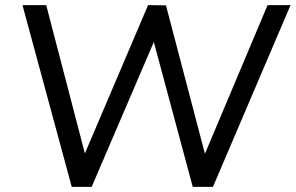

<svg xmlns="http://www.w3.org/2000/svg" viewBox="-20 -732 1158 752"><path d="M261 0 68 -712H161L325 -83H292L560 -712L630 -711L795 -83H763L1028 -712H1118L814 0H735L574 -599H596L339 0Z"/></svg>

Font: Muli Medium
Style: Italic
Weight: 500
Italic angle: -4.541°
Designer: Vernon Adams
Foundry: Vernon Adams
Version: Version 2.100; ttfautohint (v1.8.1.43-b0c9)